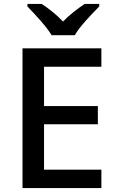

<svg xmlns="http://www.w3.org/2000/svg" viewBox="-20 -961 597 981"><path d="M244 -781H362C387 -826 450 -890 487 -928V-941H413C378 -918 337 -887 302 -851C268 -887 228 -918 193 -941H120V-928C157 -890 217 -826 244 -781ZM498 0V-94H205V-326H480V-419H205V-620H498V-714H95V0Z"/></svg>

Font: Noto Sans Lisu Medium
Style: Regular
Weight: 500
Designer: Monotype Design Team. David Williams.
Foundry: Monotype Imaging Inc.
Version: Version 2.102